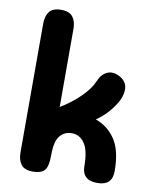

<svg xmlns="http://www.w3.org/2000/svg" viewBox="-86 -827 722 900"><g transform="rotate(10 275.0 -377.0)"><path d="M132 8Q93 8 76.5 -13Q60 -34 60 -70V-684Q60 -720 76.5 -741Q93 -762 132 -762Q171 -762 187.5 -741Q204 -720 204 -684V-312Q257 -344 298 -384.5Q339 -425 354 -462Q368 -496 394 -508Q420 -520 451 -505Q494 -484 491 -441Q490 -405 458.5 -360.5Q427 -316 381 -284Q439 -264 474.5 -211.5Q510 -159 510 -60Q510 8 439 8Q366 8 366 -60Q366 -133 343 -167Q320 -201 282 -201Q247 -201 225.5 -175Q204 -149 204 -85Q204 -27 187 -9.5Q170 8 132 8Z"/></g></svg>

Font: Madimi One
Style: Regular
Weight: 400
Designer: Taurai Valerie Mtake, Mirko Velimirovic
Foundry: TaVaTake
Version: Version 1.000; ttfautohint (v1.8.4.7-5d5b)